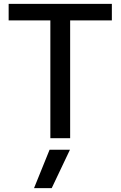

<svg xmlns="http://www.w3.org/2000/svg" viewBox="-20 -719 627 999"><path d="M242 -613H25V-699H562V-613H345V0H242ZM238 60H344L249 260H157Z"/></svg>

Font: Prompt
Style: Regular
Weight: 400
Designer: Katatrad Team
Foundry: CadsonDemak
Version: Version 1.001